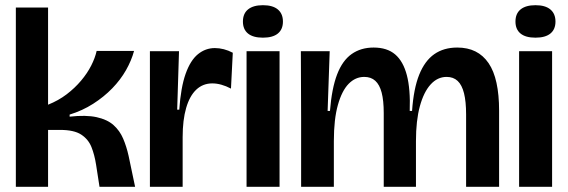

<svg xmlns="http://www.w3.org/2000/svg" viewBox="-20 -719 2186 739"><path d="M41 0V-690H165V-316Q205 -332 236.5 -356Q268 -380 292 -408.5Q316 -437 331 -466.5Q346 -496 352 -523H496Q486 -486 465 -449Q444 -412 412 -379Q380 -346 338.5 -319.5Q297 -293 248 -278V-270Q311 -277 352 -268Q393 -259 417 -237.5Q441 -216 454 -185.5Q467 -155 475 -119L500 0H363L350 -84Q344 -123 332 -153Q320 -183 292.5 -201Q265 -219 211 -219H165V0Z M557 0V-266V-522H669L662 -297H670Q676 -383 694.5 -435Q713 -487 742 -510.5Q771 -534 807 -534Q824 -534 841.5 -529.5Q859 -525 876 -516L869 -378Q850 -388 832 -393Q814 -398 797 -398Q761 -398 735.5 -374Q710 -350 696.5 -303.5Q683 -257 683 -191V0Z M929 0V-522H1056V0ZM992 -574Q954 -574 934.5 -590Q915 -606 915 -636Q915 -667 935 -683Q955 -699 992 -699Q1030 -699 1049.5 -682.5Q1069 -666 1069 -636Q1069 -606 1049.5 -590Q1030 -574 992 -574Z M1139 0V-262L1138 -522H1249L1241 -292H1250Q1257 -379 1277.5 -432.5Q1298 -486 1333.5 -511Q1369 -536 1418 -536Q1470 -536 1501 -509.5Q1532 -483 1546 -429.5Q1560 -376 1557 -292H1566Q1572 -378 1593.5 -431.5Q1615 -485 1651.5 -510.5Q1688 -536 1740 -536Q1780 -536 1810 -521Q1840 -506 1860.5 -476Q1881 -446 1891 -400Q1901 -354 1901 -293V0H1774V-279Q1774 -328 1766 -360Q1758 -392 1741.5 -407.5Q1725 -423 1699 -423Q1664 -423 1637.5 -394Q1611 -365 1596 -310Q1581 -255 1581 -176V0H1457V-284Q1457 -332 1449 -362.5Q1441 -393 1424.5 -408Q1408 -423 1382 -423Q1348 -423 1322 -396.5Q1296 -370 1280.5 -315Q1265 -260 1265 -176V0Z M1978 0V-522H2105V0ZM2041 -574Q2003 -574 1983.5 -590Q1964 -606 1964 -636Q1964 -667 1984 -683Q2004 -699 2041 -699Q2079 -699 2098.5 -682.5Q2118 -666 2118 -636Q2118 -606 2098.5 -590Q2079 -574 2041 -574Z"/></svg>

Font: Bricolage Grotesque 96pt ExtraBold 96pt SemiBold
Style: Regular
Weight: 600
Version: Version 1.001;gftools[0.9.33.dev8+g029e19f]